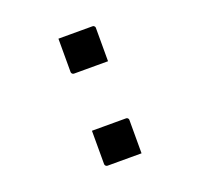

<svg xmlns="http://www.w3.org/2000/svg" viewBox="-101 -651 802 770"><g transform="rotate(-20 300.0 -266.0)"><path d="M378 -386Q356 -386 331 -386Q306 -386 280.5 -386Q255 -386 233 -386Q230 -386 227.5 -387.5Q225 -389 223.5 -391.5Q222 -394 222 -397V-539Q244 -539 269.5 -539Q295 -539 320 -539Q345 -539 367 -539Q371 -539 373 -537.5Q375 -536 376.5 -534Q378 -532 378 -528ZM378 7Q356 7 331 7Q306 7 280.5 7Q255 7 233 7Q230 7 227.5 5.5Q225 4 223.5 1.5Q222 -1 222 -4V-146Q244 -146 269.5 -146Q295 -146 320 -146Q345 -146 367 -146Q371 -146 373 -144.5Q375 -143 376.5 -141Q378 -139 378 -135Z"/></g></svg>

Font: Rec Mono Linear
Style: Regular
Weight: 400
Monospace: yes
Version: Version 1.085; ttfautohint (v1.8.4.7-5d5b)